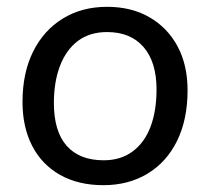

<svg xmlns="http://www.w3.org/2000/svg" viewBox="-20 -536 617 563"><path d="M283 7Q210 7 156.5 -23Q103 -53 74.5 -108Q46 -163 46 -237Q46 -322 77 -384.5Q108 -447 164 -481.5Q220 -516 294 -516Q366 -516 419 -485Q472 -454 501 -399.5Q530 -345 530 -271Q530 -186 499.5 -123.5Q469 -61 413 -27Q357 7 283 7ZM284 -66Q334 -66 369 -92Q404 -118 421.5 -164.5Q439 -211 439 -274Q439 -354 401 -398Q363 -442 294 -442Q243 -442 208.5 -416Q174 -390 156 -343Q138 -296 138 -234Q138 -151 175.5 -108.5Q213 -66 284 -66Z"/></svg>

Font: Muli Medium
Style: Italic
Weight: 500
Italic angle: -4.541°
Designer: Vernon Adams
Foundry: Vernon Adams
Version: Version 2.100; ttfautohint (v1.8.1.43-b0c9)